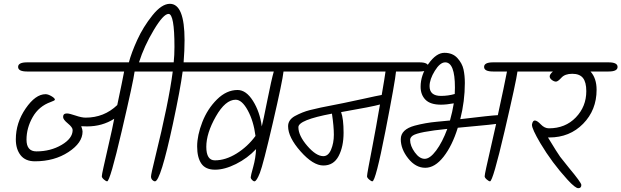

<svg xmlns="http://www.w3.org/2000/svg" viewBox="-20 -963 3259 1007"><path d="M122 -636H803Q850 -636 850 -612Q850 -588 803 -588H686Q680 -539 618.5 -275.5Q557 -12 542 -12Q536 -12 525 -21.5Q514 -31 514 -38.5Q514 -46 523 -86.5Q532 -127 548 -197Q571 -296 579 -340Q516 -300 437 -300Q431 -300 421 -300.5Q411 -301 406 -301Q413 -283 413 -273Q413 -214 339 -165.5Q265 -117 163 -117Q113 -117 88 -149Q63 -181 63 -232Q63 -319 114.5 -394Q166 -469 219 -469Q232 -469 250 -458.5Q268 -448 268 -440Q268 -436 246 -428Q184 -406 151.5 -349Q119 -292 119 -230.5Q119 -169 171 -169Q245 -169 303 -203Q361 -237 361 -281Q361 -295 336 -315.5Q311 -336 311 -349V-350Q311 -368 331 -368Q344 -368 376 -357Q408 -346 429 -346Q526 -346 595 -412Q623 -544 631 -588H122Q75 -588 75 -612Q75 -636 122 -636Z M1074 -636Q1121 -636 1121 -612Q1121 -588 1074 -588H938Q926 -496 887 -314Q822 -12 793 -12Q786 -12 779 -19Q772 -26 772 -37.5Q772 -49 794 -138Q865 -426 886 -588H572Q525 -588 525 -612Q525 -636 572 -636H656Q669 -686 700 -754Q731 -822 779.5 -882.5Q828 -943 871 -943Q948 -943 948 -752Q948 -699 943 -636ZM895 -717Q895 -890 864 -890Q837 -890 786.5 -805.5Q736 -721 709 -636H891Q895 -673 895 -717Z M1062 -636H1584Q1631 -636 1631 -612Q1631 -588 1584 -588H1467Q1462 -539 1411 -319Q1360 -99 1343 -56Q1326 -13 1315 -12Q1309 -12 1302 -19Q1295 -26 1295 -33.5Q1295 -41 1308 -87.5Q1321 -134 1323 -181Q1278 -133 1218 -103Q1158 -73 1108 -73Q1058 -73 1036 -105Q1014 -137 1014 -195Q1014 -253 1041 -322.5Q1068 -392 1118 -441.5Q1168 -491 1226 -491Q1271 -491 1307 -433.5Q1343 -376 1353 -300Q1360 -326 1382 -436.5Q1404 -547 1416 -588H1062Q1015 -588 1015 -612Q1015 -636 1062 -636ZM1107 -122Q1163 -122 1221 -158Q1279 -194 1320 -250Q1310 -328 1279.5 -384Q1249 -440 1216 -440Q1162 -440 1112 -352Q1062 -264 1062 -193Q1062 -122 1107 -122Z M1529 -636H2180Q2227 -636 2227 -612Q2227 -588 2180 -588H2057Q2053 -539 2001.5 -275.5Q1950 -12 1933 -12Q1927 -12 1916 -21.5Q1905 -31 1905 -38.5Q1905 -46 1912.5 -86.5Q1920 -127 1933.5 -196.5Q1947 -266 1952.5 -298.5Q1958 -331 1964 -364.5Q1970 -398 1973 -415Q1935 -404 1769 -375Q1782 -340 1782 -267Q1782 -194 1756 -144.5Q1730 -95 1676 -95Q1622 -95 1556.5 -169Q1491 -243 1491 -301Q1491 -334 1526 -354Q1567 -376 1605 -385.5Q1643 -395 1663 -399Q1748 -416 1781.5 -422.5Q1815 -429 1887 -445Q1959 -461 1982 -465Q1998 -558 2002 -588H1529Q1482 -588 1482 -612Q1482 -636 1529 -636ZM1721 -367Q1545 -334 1545 -296Q1545 -252 1591.5 -198Q1638 -144 1676 -144Q1702 -144 1716.5 -178.5Q1731 -213 1731 -256.5Q1731 -300 1721 -367Z M2566 -636H2809Q2856 -636 2856 -612Q2856 -588 2809 -588H2694Q2688 -539 2626.5 -275.5Q2565 -12 2550 -12Q2544 -12 2533 -21.5Q2522 -31 2522 -38.5Q2522 -46 2530.5 -85Q2539 -124 2555 -193.5Q2571 -263 2582 -313Q2553 -309 2481.5 -302.5Q2410 -296 2381 -293Q2352 -199 2306.5 -141Q2261 -83 2210.5 -83Q2160 -83 2121 -132Q2082 -181 2082 -233Q2082 -284 2155 -304Q2211 -319 2271.5 -324.5Q2332 -330 2340 -331Q2353 -377 2360 -421Q2321 -414 2293 -414Q2237 -414 2211.5 -440Q2186 -466 2186 -508Q2186 -570 2227 -628Q2268 -686 2311 -686Q2354 -686 2379 -658.5Q2404 -631 2411 -599Q2418 -567 2418 -528Q2418 -432 2394 -338Q2560 -358 2591 -359Q2626 -519 2639 -588H2566Q2519 -588 2519 -612Q2519 -636 2566 -636ZM2293 -460Q2330 -460 2365 -470Q2366 -481 2366 -504Q2366 -636 2315 -636Q2288 -636 2260.5 -591.5Q2233 -547 2233 -511Q2233 -460 2293 -460ZM2326 -287Q2175 -272 2145 -252Q2131 -242 2131 -229Q2131 -198 2155.5 -164Q2180 -130 2207.5 -130Q2235 -130 2267.5 -173.5Q2300 -217 2326 -287Z M2800 -636H3172Q3219 -636 3219 -612Q3219 -588 3172 -588H3077Q3109 -553 3109 -492Q3109 -386 3038.5 -314Q2968 -242 2861 -242H2854Q2905 -158 2918 -140.5Q2931 -123 2963 -84Q3029 -5 3029 7Q3029 24 3013 24Q2997 24 2956 -21Q2915 -66 2880 -113Q2845 -160 2814 -212Q2770 -287 2770 -308V-309Q2770 -312 2771 -314Q2775 -331 2785 -331Q2797 -331 2816.5 -310.5Q2836 -290 2859 -290Q2945 -290 3000 -347Q3055 -404 3055 -485Q3055 -532 3037.5 -554Q3020 -576 2981.5 -576Q2943 -576 2924.5 -555.5Q2906 -535 2896 -535Q2886 -535 2874.5 -543.5Q2863 -552 2863 -562.5Q2863 -573 2880 -588H2800Q2753 -588 2753 -612Q2753 -636 2800 -636Z"/></svg>

Font: Kalam Light
Style: Regular
Weight: 300
Version: Version 2.001;PS 1.0;hotconv 1.0.79;makeotf.lib2.5.61930; tt